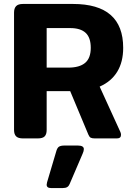

<svg xmlns="http://www.w3.org/2000/svg" viewBox="-20 -700 674 971"><path d="M51 -43V-636Q51 -658 61.5 -669Q72 -680 96 -680H349Q603 -680 603 -458Q603 -387 573 -337.5Q543 -288 484 -262L589 -32Q592 -25 592 -18Q592 0 571 0H460Q446 0 439 -3.5Q432 -7 427 -19L335 -239H216V-43Q216 -21 206 -10.5Q196 0 171 0H96Q72 0 61.5 -10.5Q51 -21 51 -43ZM325 -358Q382 -358 410.5 -382Q439 -406 439 -458Q439 -510 413 -534Q387 -558 335 -558H216V-358ZM216 234Q216 230 218 222L264 67Q269 48 278 42Q287 36 307 36H373Q404 36 404 54Q404 64 398 77L332 231Q328 241 320 246Q312 251 298 251H238Q216 251 216 234Z"/></svg>

Font: Mitr Medium
Style: Regular
Weight: 500
Designer: Thanarat Vachiruckul
Foundry: Cadson Demak
Version: Version 1.002